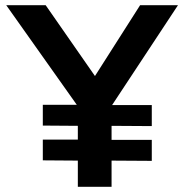

<svg xmlns="http://www.w3.org/2000/svg" viewBox="-20 -720 710 740"><path d="M280 0H410V-101L565 -100V-181H410V-235L565 -234V-315H412L666 -700H520L346 -427L156 -700H4L276 -316H145V-236L280 -235V-182H145V-102L280 -101Z"/></svg>

Font: Easer Grotesk Medium
Style: Regular
Weight: 500
Designer: Boardeaser, Bonnie Shaver-Troup, Thomas Jockin
Foundry: Lexend
Version: Version 1.001;Glyphs 3.1.2 (3151)